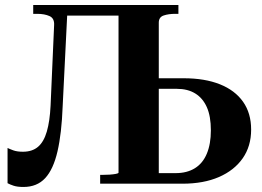

<svg xmlns="http://www.w3.org/2000/svg" viewBox="-20 -730 1043 763"><path d="M219 -710H541V-668H219ZM181 -310 195 -629Q197 -657 177 -666Q157 -675 128 -675H112V-710H249L229 -307Q225 -200 208.5 -128.5Q192 -57 159.5 -22Q127 13 73 13Q49 13 34 8Q19 3 10 -2V-142Q18 -138 33 -132.5Q48 -127 71 -127Q108 -127 131 -146.5Q154 -166 166 -207Q178 -248 181 -310ZM705 0H378V-35H385Q401 -35 415.5 -36Q430 -37 440.5 -39Q451 -41 451 -44V-710H689V-675H676Q650 -675 630.5 -668.5Q611 -662 611 -640V-42H678Q723 -42 754.5 -61.5Q786 -81 802 -119.5Q818 -158 818 -212Q818 -268 802 -304Q786 -340 756 -358.5Q726 -377 683 -377H573V-419H710Q794 -419 854 -395Q914 -371 946 -325.5Q978 -280 978 -215Q978 -149 944.5 -101Q911 -53 850 -26.5Q789 0 705 0Z"/></svg>

Font: Roboto Serif 144pt SemiBold
Style: Regular
Weight: 600
Version: Version 1.008